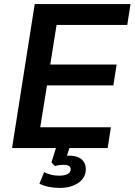

<svg xmlns="http://www.w3.org/2000/svg" viewBox="-20 -725 659 940"><path d="M39 0 150 -705H619L603 -603H257L226 -409H551L535 -307H210L177 -102H523L507 0ZM273 195Q244 195 217.5 189.5Q191 184 173 174L196 118Q213 126 230.5 130.5Q248 135 269 135Q296 135 311 127Q326 119 326 103Q326 93 317.5 87.5Q309 82 291 82Q282 82 272.5 83Q263 84 249 88L232 70L260 -20H326L302 56L271 45Q283 41 295 39Q307 37 317 37Q343 37 361.5 44.5Q380 52 390 67Q400 82 400 103Q400 145 364 170Q328 195 273 195Z"/></svg>

Font: Nunito Sans 12pt
Style: Bold Italic
Weight: 700
Italic angle: -9°
Designer: Vernon Adams
Foundry: Vernon Adams
Version: Version 3.101;gftools[0.9.27]